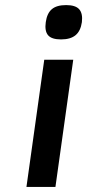

<svg xmlns="http://www.w3.org/2000/svg" viewBox="-20 -735 343 755"><path d="M198 0H84L154 -500H268ZM241 -715H240ZM241 -715H240Q277 -715 291.5 -698.5Q306 -682 302 -648Q297 -613 277 -596.5Q257 -580 220 -580Q183 -580 169 -596.5Q155 -613 160 -648Q165 -683 184 -699Q203 -715 240 -715Z"/></svg>

Font: Fivo Sans Modern Med
Style: Italic
Weight: 450
Designer: Alexander Slobzheninov
Foundry: Alexander Slobzheninov
Version: 1.0